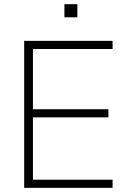

<svg xmlns="http://www.w3.org/2000/svg" viewBox="-20 -901 610 921"><path d="M96 0V-705H520V-666H138V-377H500V-338H138V-39H520V0ZM289 -818V-881H351V-818Z"/></svg>

Font: Nunito Sans 12pt ExtraLight ExtraLight
Style: Regular
Weight: 250
Version: Version 3.101;gftools[0.9.27]